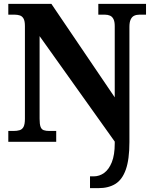

<svg xmlns="http://www.w3.org/2000/svg" viewBox="-20 -734 787 994"><path d="M446 240V179H465Q495 179 519.5 161Q544 143 559 105.5Q574 68 574 9V-1L185 -547V-119Q185 -91 190 -77.5Q195 -64 206.5 -60Q218 -56 235 -56H271V0H23V-56H50Q68 -56 81.5 -60Q95 -64 102 -77.5Q109 -91 109 -119V-599Q109 -625 102 -637.5Q95 -650 83 -654Q71 -658 57 -658H23V-714H246L574 -230V-599Q574 -622 567.5 -635Q561 -648 549.5 -653Q538 -658 524 -658H489V-714H736V-658H701Q686 -658 674.5 -652.5Q663 -647 656.5 -633Q650 -619 650 -595V2Q650 91 631.5 143.5Q613 196 577.5 218Q542 240 490 240Z"/></svg>

Font: Noto Serif Khmer SemiCondensed ExtraBold
Style: Regular
Weight: 800
Width: 4
Designer: Danh Hong and the Monotype Design Team
Foundry: Monotype Imaging Inc.
Version: Version 2.004